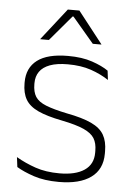

<svg xmlns="http://www.w3.org/2000/svg" viewBox="-51 -720 531 769"><g transform="rotate(5 214.5 -335.5)"><path d="M214.5 10Q156 10 113.5 -4.2Q71 -18.5 44 -35L39 -74.5Q75 -53.5 117 -39Q159 -24.5 214 -24.5Q278.5 -24.5 314 -48.5Q349.5 -72.5 349.5 -119V-127Q349.5 -157 337.5 -176.8Q325.5 -196.5 294.5 -210.5Q263.5 -224.5 206 -236Q144.5 -248 109 -264.5Q73.5 -281 58.5 -306.8Q43.5 -332.5 43.5 -371.5V-376Q43.5 -434 84.5 -465Q125.5 -496 208 -496Q264.5 -496 305 -482.2Q345.5 -468.5 370.5 -451L375 -414Q343.5 -435 303.2 -448.8Q263 -462.5 210 -462.5Q166 -462.5 138 -452Q110 -441.5 96.5 -422.2Q83 -403 83 -376V-371.5Q83 -340.5 95.2 -321.2Q107.5 -302 138.2 -289.8Q169 -277.5 222.5 -266.5Q286 -254.5 322.2 -237.5Q358.5 -220.5 373.5 -194.2Q388.5 -168 388.5 -128.5V-118.5Q388.5 -55.5 343.2 -22.8Q298 10 214.5 10ZM190.5 -681H237L336.5 -554V-553H302L215.5 -655H212L125.5 -553H91V-554Z"/></g></svg>

Font: Anek Latin Medium ExtraLight
Style: Regular
Weight: 250
Version: Version 1.003